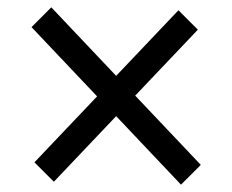

<svg xmlns="http://www.w3.org/2000/svg" viewBox="-20 -608 634 524"><path d="M474 -104 297 -291 127 -112 74 -165 245 -345 66 -534 120 -588 297 -401 467 -580 520 -527 349 -347 528 -158Z"/></svg>

Font: Amiko
Style: Regular
Weight: 400
Designer: Pablo Impallari, Rodrigo Fuenzalida, Andres Torresi
Foundry: Impallari Type
Version: Version 1.001; ttfautohint (v1.3)